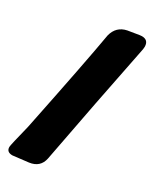

<svg xmlns="http://www.w3.org/2000/svg" viewBox="-226 -773 660 817"><g transform="rotate(30 104.0 -364.5)"><path d="M-10 -7Q-39 -7 -39 -32Q-39 -41 -13 -145Q62 -511 86 -652Q99 -702 148 -712L203 -721L214 -722Q246 -722 247 -690L246 -677Q185 -374 128 -71Q118 -23 67 -16Z"/></g></svg>

Font: Bangerz
Style: Bold
Weight: 700
Designer: vernon adams
Foundry: Vernon Adams
Version: Version 2.10;February 7, 2025;FontCreator 13.0.0.2683 64-bit